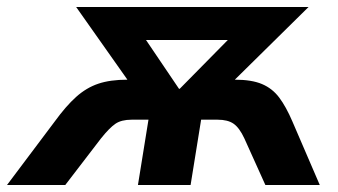

<svg xmlns="http://www.w3.org/2000/svg" viewBox="-72 -527 964 547"><path d="M-52 0 84 -181Q116 -225 145 -251Q174 -277 208 -288.5Q242 -300 291 -300L145 -507H807L597 -300Q645 -300 674.5 -287.5Q704 -275 723.5 -249Q743 -223 761 -181L839 0H684L624 -133Q610 -163 593.5 -174.5Q577 -186 548 -186H501L471 0H321L351 -186H303Q274 -186 257 -174.5Q240 -163 216 -133L114 0ZM438 -274H440L577 -413H344Z"/></svg>

Font: Winston
Style: Bold Italic
Weight: 700
Italic angle: -9°
Designer: Original fonts by Vernon Adams / Changes by Cristiano Sobral
Foundry: Original fonts by Vernon Adams / Changes by Cristiano Sobral
Version: Version 2.503;July 17, 2020;FontCreator 13.0.0.2655 64-bit